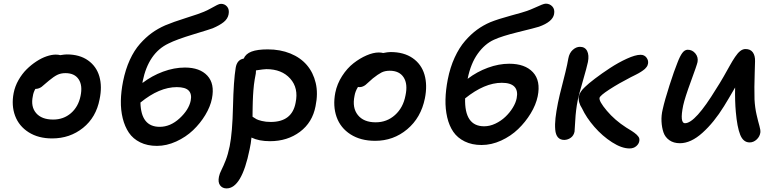

<svg xmlns="http://www.w3.org/2000/svg" viewBox="-20 -777 4278 1058"><path d="M267.1 -14.2Q191.4 -14.2 137.9 -48.1Q84.5 -82 63.2 -138.9Q42 -195.8 55.2 -264.2Q62.5 -301.8 82 -335.9Q101.6 -370.1 126.7 -395Q151.9 -419.9 180.7 -438.7Q209.5 -457.5 237.1 -466.8Q264.6 -476.1 287.1 -476.1Q301.8 -476.1 312 -473.1Q336.4 -477.1 348.1 -477.1Q418.9 -477.1 465.3 -444.1Q511.7 -411.1 527.6 -355.5Q543.5 -299.8 528.8 -230Q509.8 -130.4 437.5 -72.3Q365.2 -14.2 267.1 -14.2ZM161.1 -248Q148.4 -189.5 179 -153.8Q209.5 -118.2 272.9 -118.2Q330.1 -118.2 370.8 -153.3Q411.6 -188.5 423.8 -248Q436 -305.7 413.6 -339.8Q391.1 -374 340.8 -374Q314.9 -374 295.4 -364.3Q275.9 -354.5 250 -333Q240.7 -325.7 227.8 -314.2Q214.8 -302.7 209.5 -298.6Q204.1 -294.4 195.1 -290.8Q186 -287.1 175.8 -287.1H174.8Q163.6 -267.1 161.1 -248Z M844.7 26.9Q792 26.9 752.4 7.3Q712.9 -12.2 690.2 -45.9Q667.5 -79.6 656.2 -125.2Q645 -170.9 646 -221.9Q647 -272.9 658.2 -329.1Q671.4 -394.5 695.3 -446.8Q719.2 -499 751.2 -535.2Q783.2 -571.3 816.7 -595.5Q850.1 -619.6 890.1 -637.2Q932.6 -655.3 1006.8 -678.7Q1081.1 -702.1 1103 -711.9Q1121.1 -719.2 1142.1 -731Q1163.1 -742.7 1176 -749.3Q1189 -755.9 1197.8 -755.9Q1218.3 -755.9 1231.4 -740.5Q1244.6 -725.1 1239.7 -698.2Q1234.9 -673.3 1212.9 -655.5Q1190.9 -637.7 1151.9 -621.1Q1138.2 -615.7 1045.4 -587.6Q952.6 -559.6 908.2 -537.1Q797.9 -484.9 766.1 -329.1Q766.1 -327.6 765.6 -324.5Q765.1 -321.3 765.1 -319.8Q816.9 -359.4 878.2 -382.1Q939.5 -404.8 999 -404.8Q1081.1 -404.8 1122.6 -360.1Q1164.1 -315.4 1147.9 -233.9Q1139.2 -189.5 1111.3 -143.3Q1083.5 -97.2 1043.7 -59.3Q1003.9 -21.5 950.9 2.7Q897.9 26.9 844.7 26.9ZM954.1 -296.9Q857.9 -296.9 753.9 -211.9Q756.8 -78.1 859.9 -78.1Q918.9 -78.1 969.7 -125Q1020.5 -171.9 1030.8 -222.2Q1038.1 -258.8 1019.8 -277.8Q1001.5 -296.9 954.1 -296.9Z M1228.5 261.2Q1205.6 261.2 1192.9 244.4Q1180.2 227.5 1186.5 196.8Q1189.9 179.7 1200.4 159.2Q1210.9 138.7 1223.6 106.4Q1236.3 74.2 1245.6 28.8Q1260.7 -46.4 1263.9 -189.5Q1267.1 -332.5 1278.8 -403.8Q1286.1 -447.8 1322.8 -454.1Q1334 -480.5 1366 -492.7Q1397.9 -504.9 1455.6 -504.9Q1524.4 -504.9 1580.1 -482.2Q1635.7 -459.5 1670.9 -418.5Q1706.1 -377.4 1719.7 -319.8Q1733.4 -262.2 1718.8 -191.9Q1701.7 -102.1 1632.6 -50.5Q1563.5 1 1467.8 1Q1406.7 1 1365.7 -19Q1362.8 13.2 1355.5 45.9Q1312 261.2 1228.5 261.2ZM1389.6 -372.1Q1386.2 -356 1383.5 -339.1Q1380.9 -322.3 1379.2 -309.1Q1377.4 -295.9 1376.2 -277.3Q1375 -258.8 1374.3 -249Q1373.5 -239.3 1373 -218.5Q1372.6 -197.8 1372.3 -190.9Q1372.1 -184.1 1371.8 -161.4Q1371.6 -138.7 1371.6 -133.8Q1384.8 -125 1393.1 -120.4Q1401.4 -115.7 1422.9 -110.4Q1444.3 -105 1471.7 -105Q1589.4 -105 1608.9 -210.9Q1626 -291.5 1579.3 -343.8Q1532.7 -396 1447.8 -396Q1435.1 -396 1390.6 -389.2Q1390.6 -377.9 1389.6 -372.1Z M2047.4 -1Q1967.3 -1 1911.6 -36.6Q1856 -72.3 1834.7 -132.6Q1813.5 -192.9 1827.6 -266.1Q1837.4 -314.9 1865.2 -358.2Q1893.1 -401.4 1928.2 -428.7Q1963.4 -456.1 2000.2 -471.9Q2037.1 -487.8 2067.4 -487.8Q2081.1 -487.8 2091.3 -484.9Q2117.2 -490.2 2132.3 -490.2Q2205.6 -490.2 2253.9 -456.8Q2302.2 -423.3 2319.1 -365.7Q2335.9 -308.1 2321.3 -234.9Q2299.8 -128.4 2223.9 -64.7Q2147.9 -1 2047.4 -1ZM1933.6 -249Q1919.9 -183.1 1951.9 -143.1Q1983.9 -103 2050.3 -103Q2111.8 -103 2156.7 -143.3Q2201.7 -183.6 2214.4 -251Q2228 -314 2204.3 -350.6Q2180.7 -387.2 2127.4 -387.2Q2101.1 -387.2 2082 -377.4Q2063 -367.7 2034.7 -345.2Q2024.9 -336.9 2012.5 -325.4Q2000 -314 1994.4 -309.3Q1988.8 -304.7 1980 -300.8Q1971.2 -296.9 1961.4 -296.9Q1959 -296.9 1956.1 -297.4Q1953.1 -297.9 1952.6 -297.9Q1937.5 -273.4 1933.6 -249Z M2633.8 22Q2580.6 22 2540.8 2.4Q2501 -17.1 2478 -50.5Q2455.1 -84 2444.3 -130.4Q2433.6 -176.8 2434.8 -228.8Q2436 -280.8 2447.3 -338.9Q2460.4 -405.8 2485.4 -460Q2510.3 -514.2 2542.7 -551.5Q2575.2 -588.9 2609.1 -613.5Q2643.1 -638.2 2682.1 -654.8Q2724.6 -671.9 2795.7 -691.2Q2866.7 -710.4 2883.8 -716.8Q2903.3 -723.6 2927 -734.4Q2950.7 -745.1 2965.1 -751Q2979.5 -756.8 2987.8 -756.8Q3009.3 -756.8 3023.7 -741.2Q3038.1 -725.6 3033.2 -699.2Q3025.4 -656.7 2950.2 -629.9Q2928.7 -623 2836.9 -600.6Q2745.1 -578.1 2702.1 -558.1Q2651.4 -535.2 2612.8 -481.4Q2574.2 -427.7 2557.1 -344.2V-342.8Q2608.4 -381.8 2668.5 -403.8Q2728.5 -425.8 2786.1 -425.8Q2873 -425.8 2916.7 -378.9Q2960.4 -332 2942.9 -246.1Q2933.1 -199.2 2904.3 -151.9Q2875.5 -104.5 2835.2 -65.7Q2794.9 -26.9 2741.5 -2.4Q2688 22 2633.8 22ZM2745.1 -320.8Q2649.9 -320.8 2543 -234.9Q2538.6 -81.1 2647.9 -81.1Q2678.7 -81.1 2709.7 -95.7Q2740.7 -110.4 2764.6 -133.1Q2788.6 -155.8 2805.4 -183.1Q2822.3 -210.4 2827.1 -235.8Q2835.4 -277.3 2814.9 -299.1Q2794.4 -320.8 2745.1 -320.8Z M3089.8 -5.9Q3067.4 -5.9 3054.7 -20Q3042 -34.2 3039.6 -62.7Q3037.1 -91.3 3041 -126.5Q3044.9 -161.6 3054.7 -210.9Q3061.5 -245.6 3080.1 -317.1Q3098.6 -388.7 3105 -419.9Q3107.9 -432.1 3111.8 -455.1Q3117.2 -484.9 3136 -502Q3154.8 -519 3175.8 -519Q3203.6 -519 3215.3 -496.1Q3227.1 -473.1 3219.7 -435.1Q3213.9 -407.2 3191.9 -331.3Q3169.9 -255.4 3163.6 -225.1Q3152.8 -170.4 3149.9 -113Q3147 -55.7 3146 -51.8Q3141.6 -30.3 3126 -18.6Q3110.4 -6.8 3089.8 -5.9ZM3448.7 41Q3405.8 41 3352.5 6.8Q3299.3 -27.3 3255.1 -78.1Q3210.9 -128.9 3187 -180.2Q3164.6 -214.4 3169.9 -246.1Q3174.3 -271 3203.6 -297.9Q3221.2 -315.4 3258.8 -344Q3296.4 -372.6 3341.8 -402.3Q3387.2 -432.1 3434.3 -453.6Q3481.4 -475.1 3509.8 -475.1Q3531.2 -475.1 3542.7 -459.2Q3554.2 -443.4 3550.8 -425.8Q3549.8 -420.4 3547.6 -415.5Q3545.4 -410.6 3541.3 -405.8Q3537.1 -400.9 3533.7 -397.2Q3530.3 -393.6 3523.2 -388.9Q3516.1 -384.3 3512 -381.3Q3507.8 -378.4 3499 -373.5Q3490.2 -368.7 3485.8 -366.5Q3481.4 -364.3 3471.2 -359.1Q3460.9 -354 3457 -352.1Q3388.7 -316.9 3337.6 -283.7Q3286.6 -250.5 3283.7 -237.8Q3279.8 -219.2 3323.7 -167Q3367.7 -114.7 3430.7 -74.2Q3436 -70.8 3446.5 -64.5Q3457 -58.1 3462.6 -54.4Q3468.3 -50.8 3476.3 -44.9Q3484.4 -39.1 3488.8 -34.4Q3493.2 -29.8 3497.6 -24.2Q3502 -18.6 3502.9 -12.5Q3503.9 -6.3 3502.9 0Q3500.5 16.1 3485.8 28.6Q3471.2 41 3448.7 41Z M3726.6 12.2Q3691.9 12.2 3668.5 -4.4Q3645 -21 3636 -47.6Q3627 -74.2 3625.2 -107.7Q3623.5 -141.1 3631.8 -174.8Q3642.6 -224.1 3669.2 -306.9Q3695.8 -389.6 3712.9 -431.2Q3726.6 -467.3 3739.7 -485.1Q3752.9 -502.9 3769.5 -502.9Q3794.9 -502.9 3811.8 -482.4Q3828.6 -461.9 3823.7 -435.1Q3820.3 -418.5 3787.1 -328.4Q3753.9 -238.3 3744.6 -195.8Q3724.6 -98.1 3754.9 -98.1Q3811 -98.1 3926.8 -288.1Q3946.3 -317.9 3967.8 -355.5Q3989.3 -393.1 4002.4 -417Q4015.6 -440.9 4030.5 -463.1Q4045.4 -485.4 4059.3 -496.1Q4073.2 -506.8 4087.9 -506.8Q4115.2 -506.8 4128.4 -488.5Q4141.6 -470.2 4140.6 -439Q4140.1 -425.3 4138.7 -373.8Q4137.2 -322.3 4137 -297.9Q4136.7 -273.4 4137.7 -229Q4140.1 -183.6 4149.2 -144.5Q4158.2 -105.5 4164.8 -83Q4171.4 -60.5 4169.9 -46.9Q4167 -24.9 4149.7 -8.5Q4132.3 7.8 4110.8 7.8Q4075.7 7.8 4058.8 -34.4Q4042 -76.7 4034.7 -160.2Q4029.3 -219.2 4030.8 -294.9Q3992.7 -229 3969.7 -191.9Q3914.6 -102.5 3850.8 -45.2Q3787.1 12.2 3726.6 12.2Z"/></svg>

Font: Shantell Sans Irregular
Style: Italic
Weight: 500
Italic angle: -11.31°
Designer: Stephen Nixon, Anya Danilova, Shantell Martin
Foundry: Arrow Type
Version: Version 1.006;[9816181b4]